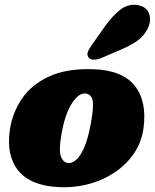

<svg xmlns="http://www.w3.org/2000/svg" viewBox="-20 -778 655 813"><path d="M372.5 -485Q496.5 -481.5 549.5 -416.2Q602.5 -351 588 -237.5Q578 -160 527.2 -102Q476.5 -44 398.8 -13Q321 18 230.5 14.5Q110 9 57.8 -55.2Q5.5 -119.5 22 -230Q33 -302.5 74 -361.8Q115 -421 189.2 -454.8Q263.5 -488.5 372.5 -485ZM269 -87.5Q283.5 -86 301 -99.8Q318.5 -113.5 335.5 -151Q352.5 -188.5 365 -257Q378 -328.5 372 -354Q366 -379.5 342.5 -382Q312.5 -385.5 283 -338Q253.5 -290.5 239 -203Q229 -139.5 238.2 -114.8Q247.5 -90 269 -87.5ZM424 -666Q456 -711 489.8 -737.2Q523.5 -763.5 565 -756Q600 -749.5 610.8 -721.2Q621.5 -693 607.5 -661.5Q593.5 -631 568.2 -610.5Q543 -590 495.5 -569.5L407 -531.5Q391 -525 375.8 -525.5Q360.5 -526 354.5 -535.5Q347 -546.5 352.5 -559.8Q358 -573 369 -588Z"/></svg>

Font: Fraunces 9pt S100 Black
Style: Italic
Weight: 900
Italic angle: -16°
Version: Version 1.000; ttfautohint (v1.8.3)